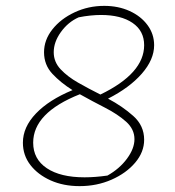

<svg xmlns="http://www.w3.org/2000/svg" viewBox="-20 -626 597 654"><path d="M251 8Q196 8 152.5 -11.5Q109 -31 83.5 -64Q58 -97 58 -140Q58 -193 102.5 -239.5Q147 -286 227 -319Q187 -344 158.5 -374.5Q130 -405 130 -448Q130 -490 158.5 -526Q187 -562 234 -584Q281 -606 335 -606Q383 -606 421.5 -588.5Q460 -571 482.5 -540.5Q505 -510 505 -472Q505 -423 463 -375Q421 -327 348 -290Q397 -264 434 -231Q471 -198 471 -150Q471 -108 440.5 -72Q410 -36 360 -14Q310 8 251 8ZM163 -448Q163 -415 186.5 -390Q210 -365 246 -344.5Q282 -324 322 -304Q471 -376 471 -472Q471 -521 431.5 -548Q392 -575 324 -575Q307 -575 287.5 -573Q268 -571 248 -567Q212 -551 187.5 -517Q163 -483 163 -448ZM93 -140Q93 -84 139.5 -53Q186 -22 268 -22Q304 -22 346 -28Q387 -51 412.5 -85.5Q438 -120 438 -152Q438 -186 409.5 -211.5Q381 -237 338 -259Q295 -281 252 -305Q93 -242 93 -140Z"/></svg>

Font: Piazzolla SC Thin
Style: Italic
Weight: 100
Italic angle: -11.3°
Designer: Juan Pablo del Peral
Foundry: Huerta Tipografica
Version: Version 1.330